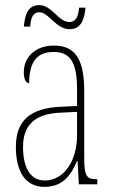

<svg xmlns="http://www.w3.org/2000/svg" viewBox="-20 -720 440 750"><path d="M252 -606C301 -606 310 -652 314 -690H289C286 -660 279 -634 251 -634C208 -634 183 -700 133 -700C84 -700 77 -653 73 -616H98C100 -647 107 -672 134 -672C171 -672 198 -606 252 -606ZM153 10C224 10 256 -33 281 -91H283L288 0H360V-20H358C320 -20 309 -29 309 -103V-366C309 -495 269 -542 191 -542C117 -542 73 -496 73 -438C73 -411 81 -395 94 -395C94 -482 127 -517 190 -517C254 -517 281 -477 281 -371V-306L218 -303C99 -298 42 -250 42 -146C42 -41 86 10 153 10ZM155 -15C96 -15 70 -69 70 -146C70 -228 112 -276 219 -280L281 -283V-191C281 -92 230 -15 155 -15Z"/></svg>

Font: Noto Serif Armenian ExtraCondensed Thin
Style: Regular
Weight: 100
Width: 2
Designer: Monotype Design Team
Foundry: Monotype Imaging Inc.
Version: Version 2.008